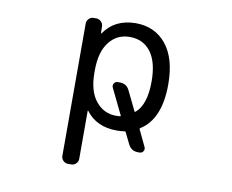

<svg xmlns="http://www.w3.org/2000/svg" viewBox="-81 -662 1162 963"><g transform="rotate(10 500.0 -181.0)"><path d="M664.1 -283.2Q664.1 -381.8 625.5 -433.1Q586.9 -484.4 518.6 -484.4Q453.1 -484.4 413.6 -433.6Q374 -382.8 374 -290V-276.4Q374 -183.6 414.6 -133.3Q455.1 -83 518.6 -83Q531.2 -83 539.1 -84Q543 -85 541 -88.9L477.5 -219.7Q472.7 -230.5 479 -240.7Q485.4 -251 498 -251H507.8Q543 -251 557.6 -219.7L605.5 -121.1Q607.4 -117.2 611.3 -120.1Q664.1 -165 664.1 -283.2ZM372.1 -477.5Q372.1 -476.6 373 -476.6Q374 -476.6 375 -477.5Q428.7 -556.6 535.2 -557.6Q633.8 -557.6 691.4 -486.3Q749 -415 749 -283.2Q749 -105.5 648.4 -43Q644.5 -41 646.5 -37.1L686.5 46.9Q691.4 57.6 685.1 67.9Q678.7 78.1 666 78.1H658.2Q624 78.1 608.4 46.9L580.1 -10.7Q578.1 -14.6 574.2 -13.7Q555.7 -10.7 535.2 -10.7Q430.7 -10.7 377 -83Q376 -84 375 -84Q374 -84 374 -82V162.1Q374 175.8 363.8 186Q353.5 196.3 339.8 196.3H322.3Q308.6 196.3 298.3 186Q288.1 175.8 288.1 162.1V-511.7Q288.1 -526.4 298.3 -536.6Q308.6 -546.9 322.3 -546.9H335.9Q349.6 -546.9 360.4 -536.6Q371.1 -526.4 371.1 -512.7Z"/></g></svg>

Font: Rounded-L Mgen+ 2m regular
Style: Regular
Weight: 400
Designer: [Source Han Sans]
Ryoko NISHIZUKA  (kana & ideographs); Paul D. Hunt (Latin, Greek & Cyrillic); Wenlong ZHANG  (bopomofo
Version: Version 1.059.20150602